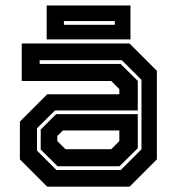

<svg xmlns="http://www.w3.org/2000/svg" viewBox="-20 -704 666 724"><path d="M158 0 55 -103V-245.5L158 -348.5H430V-368L399.5 -398.5H62V-540H468.5L571.5 -437V-103L468.5 0ZM197.5 -77 133.5 -140V-215.5L191.5 -273.5H499.5V-145L430.5 -77ZM192.5 -63H435.5L513.5 -141V-403L439.5 -477H129.5V-463H434.5L499.5 -399V-287.5H187.5L119.5 -220.5V-136ZM227 -141.5H399.5L430 -172V-212H217L196 -191V-172ZM156 -555.5V-683.5H472V-555.5ZM221 -610.5H413V-624.5H221Z"/></svg>

Font: Tourney
Style: Bold
Weight: 700
Designer: Tyler Finck
Foundry: Etcetera Type Co
Version: Version 1.015